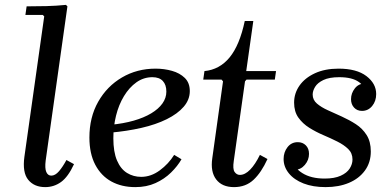

<svg xmlns="http://www.w3.org/2000/svg" viewBox="-20 -756 1598 786"><path d="M252 -101 283 -84Q259 -32 230 -11Q201 10 165 10Q120 10 95.5 -20Q71 -50 80 -115L161 -689L155 -695H84L89 -730Q130 -730 170 -731Q210 -732 250 -736L256 -730L167 -99Q163 -67 169.5 -52Q176 -37 190 -37Q206 -37 221.5 -55Q237 -73 252 -101Z M534 10Q478 10 436 -13Q394 -36 370 -81.5Q346 -127 346 -193Q346 -276 382 -339.5Q418 -403 479.5 -439Q541 -475 617 -475Q652 -475 684 -466Q716 -457 736.5 -437Q757 -417 757 -383Q757 -348 732 -319Q707 -290 662.5 -268Q618 -246 559 -232.5Q500 -219 432 -213V-245Q485 -250 527 -262Q569 -274 599 -292Q629 -310 645 -332.5Q661 -355 661 -381Q661 -409 646.5 -424.5Q632 -440 604 -440Q568 -440 538.5 -419Q509 -398 487.5 -362.5Q466 -327 455 -282.5Q444 -238 444 -190Q444 -134 459 -99Q474 -64 500 -48Q526 -32 558 -32Q598 -32 634 -58.5Q670 -85 693 -122L723 -104Q707 -76 680 -49.5Q653 -23 616.5 -6.5Q580 10 534 10Z M938 10Q889 10 865 -21.5Q841 -53 849 -108L893 -423L887 -430H812L817 -465Q879 -471 920 -521Q961 -571 982 -670H1017L988 -465H1110L1105 -430H989L983 -423L937 -97Q932 -64 940.5 -52Q949 -40 962 -40Q983 -40 1004 -61.5Q1025 -83 1044 -122L1075 -105Q1050 -50 1018 -20Q986 10 938 10Z M1313 10Q1261 10 1222.5 -5Q1184 -20 1162.5 -46.5Q1141 -73 1141 -105Q1141 -133 1157 -153.5Q1173 -174 1199 -174Q1219 -174 1232 -161Q1245 -148 1245 -126Q1245 -101 1228 -81Q1211 -61 1187 -61Q1169 -61 1161.5 -72.5Q1154 -84 1154 -98H1182Q1182 -70 1217.5 -47.5Q1253 -25 1309 -25Q1349 -25 1374.5 -36.5Q1400 -48 1411.5 -66Q1423 -84 1423 -103Q1423 -129 1405.5 -146Q1388 -163 1361 -176.5Q1334 -190 1303.5 -203Q1273 -216 1246 -233Q1219 -250 1201.5 -274.5Q1184 -299 1184 -336Q1184 -374 1206 -405.5Q1228 -437 1269 -456Q1310 -475 1366 -475Q1440 -475 1480 -444.5Q1520 -414 1520 -371Q1520 -342 1503.5 -322Q1487 -302 1462 -302Q1442 -302 1429.5 -315.5Q1417 -329 1417 -350Q1417 -374 1432.5 -394Q1448 -414 1473 -414Q1492 -414 1498.5 -402Q1505 -390 1505 -375H1477Q1477 -400 1449.5 -420Q1422 -440 1369 -440Q1328 -440 1304 -428.5Q1280 -417 1270 -400.5Q1260 -384 1260 -369Q1260 -347 1277.5 -332Q1295 -317 1321.5 -305Q1348 -293 1379 -279Q1410 -265 1437 -247.5Q1464 -230 1481 -203Q1498 -176 1498 -136Q1498 -91 1474 -58Q1450 -25 1408.5 -7.5Q1367 10 1313 10Z"/></svg>

Font: Brygada 1918 Medium
Style: Italic
Weight: 500
Italic angle: -8°
Designer: Mateusz Machalski | Borys Kosmynka | Przemek Hoffer
Foundry: NIEPODLEGLA 2018
Version: Version 3.006